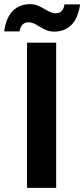

<svg xmlns="http://www.w3.org/2000/svg" viewBox="-61 -903 405 923"><path d="M209 -698V0H69V-698ZM-41 -752Q-32 -818 0.5 -850.5Q33 -883 83 -883Q104 -883 120 -876.5Q136 -870 156 -858Q186 -839 206 -839Q243 -839 249 -882H324Q315 -816 282.5 -783.5Q250 -751 200 -751Q179 -751 163 -757.5Q147 -764 127 -776Q98 -796 77 -796Q40 -796 33 -752Z"/></svg>

Font: MSTAGE SemiBold
Style: Regular
Weight: 600
Designer: Ninad Kale (Devanagari), Jonny Pinhorn (Latin)
Foundry: Indian Type Foundry
Version: 4.004